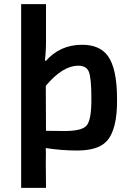

<svg xmlns="http://www.w3.org/2000/svg" viewBox="-20 -720 621 935"><path d="M202 -422Q272 -502 380 -502Q465 -502 505 -448Q550 -386 550 -238Q552 -86 497 -30Q455 13 355 13Q280 13 203 1Q204 32 203 69L204 195H83V-700H204V-547Q205 -475 199 -429ZM294 -82Q380 -82 402 -109Q426 -137 425 -243Q425 -342 412 -372Q400 -400 361 -400Q285 -400 203 -302L204 -83Z"/></svg>

Font: Taylor Sans Upright Semi Bold
Style: Regular
Weight: 600
Italic angle: -8°
Designer: Natanael Gama
Version: Version 1.001 September 8, 2015